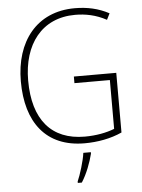

<svg xmlns="http://www.w3.org/2000/svg" viewBox="-62 -773 773 1042"><g transform="rotate(-5 325.0 -252.0)"><path d="M348 -356V-320H541V-54C497 -37 442 -26 379 -26C198 -26 99 -142 99 -356C99 -552 201 -689 384 -689C440 -689 497 -678 554 -647L571 -681C513 -712 452 -725 385 -725C176 -725 59 -571 59 -355C59 -131 165 10 375 10C446 10 518 -3 579 -31V-356ZM404 69V61H363C358 103 334 180 319 213V221H341C370 176 392 117 404 69Z"/></g></svg>

Font: Noto Sans SemiCondensed ExtraLight
Style: Regular
Weight: 200
Width: 4
Designer: Monotype Design Team
Foundry: Monotype Imaging Inc.
Version: Version 2.013